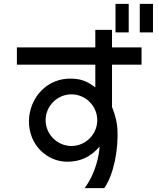

<svg xmlns="http://www.w3.org/2000/svg" viewBox="-20 -900 813 989"><path d="M643 -880H575V-733H643ZM67 -567H471V-450C439 -473 410 -493 351 -495C224 -500 132 -399 129 -278C128 -151 224 -67 326 -67C394 -67 446 -91 493 -145C491 -107 476 -12 416 69H517C567 -2 590 -131 585 -234C583 -265 576 -303 557 -349V-567H709V-656H557V-746H471V-656H67ZM215 -281C215 -354 275 -414 348 -414C421 -414 481 -354 481 -281C481 -208 421 -148 348 -148C275 -148 215 -208 215 -281ZM700 -733H768V-880H700Z"/></svg>

Font: コーポレート・ロゴ ver3 Medium
Style: Regular
Weight: 500
Designer: [KANA_main] LOGOTYPE.JP [Source Han Sans] Ryoko NISHIZUKA 西塚涼子 (kana, bopomofo & ideographs); Paul D. Hunt (Latin, Greek
Version: Version 12.001;FEAKit 1.0